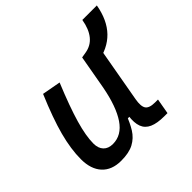

<svg xmlns="http://www.w3.org/2000/svg" viewBox="-165 -826 1006 1006"><g transform="rotate(-45 338.5 -323.0)"><path d="M191.4 10.3Q123 10.3 85.4 -30.5Q47.9 -71.3 47.9 -145Q47.9 -219.7 72 -310.3Q96.2 -400.9 149.9 -527.3L253.4 -508.3Q200.2 -378.9 176.3 -295.7Q152.3 -212.4 152.3 -157.2Q152.3 -121.6 170.9 -102.1Q189.5 -82.5 223.1 -82.5Q288.1 -82.5 330.6 -145.3Q373 -208 395.5 -325.7L386.7 -122.6H354.5L382.3 -146Q365.2 -98.1 343.3 -63Q321.3 -27.8 285.9 -8.8Q250.5 10.3 191.4 10.3ZM516.6 4.9Q463.9 4.9 432.6 -9Q401.4 -22.9 390.1 -52.7Q378.9 -82.5 385.3 -129.9L379.4 -234.9L429.7 -517.6H535.6L473.1 -165.5Q464.8 -118.7 477.8 -99.6Q490.7 -80.6 533.7 -80.6H554.7L539.6 4.9ZM439.9 -437 429.7 -517.6 459.5 -522.5Q504.9 -529.8 532.2 -563.7Q559.6 -597.7 569.3 -655.8H676.8Q660.6 -563 608.9 -509.5Q557.1 -456.1 469.7 -441.9Z"/></g></svg>

Font: Cascadia Mono NF
Style: Italic
Weight: 400
Italic angle: -10°
Monospace: yes
Designer: Aaron Bell
Foundry: Saja Typeworks
Version: Version 2404.023